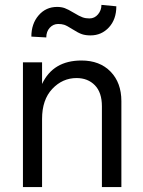

<svg xmlns="http://www.w3.org/2000/svg" viewBox="-20 -760 580 780"><path d="M150.9 -506.8H73.2V0H150.9V-276.9Q150.9 -355 192.4 -398.9Q233.9 -442.9 291 -442.9Q336.9 -442.9 365.5 -413.6Q394 -384.3 394 -328.1V0H473.1V-349.1Q473.1 -423.8 429.2 -469Q385.3 -514.2 311 -514.2Q195.8 -514.2 150.9 -418.9ZM452.6 -734.4 392.1 -740.2Q392.1 -718.3 378.2 -701.7Q364.3 -685.1 343.3 -685.1Q328.1 -685.1 315.7 -689.5Q303.2 -693.8 279.8 -708Q256.3 -722.2 242.7 -727.1Q229 -731.9 211.9 -731.9Q166.5 -731.9 137 -697.8Q107.4 -663.6 107.4 -611.3L168 -607.9Q168 -631.8 182.1 -647.2Q196.3 -662.6 216.3 -662.6Q230 -662.6 240.5 -659.4Q251 -656.2 274.7 -641.1Q298.3 -626 313 -621.1Q327.6 -616.2 347.7 -616.2Q392.6 -616.2 422.6 -648.9Q452.6 -681.6 452.6 -734.4Z"/></svg>

Font: FAU Chimera
Style: Regular
Weight: 400
Version: Version 1.002;hotconv 1.0.117;makeotfexe 2.5.65602